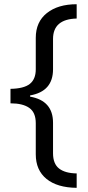

<svg xmlns="http://www.w3.org/2000/svg" viewBox="-20 -734 419 912"><path d="M231.9 -5.9Q231.9 43.9 260.5 66.4Q289.1 88.9 344.2 89.8V158.2Q251.5 157.2 200.7 115.7Q149.9 74.2 149.9 -1V-148.9Q149.9 -199.7 119.1 -221.4Q88.4 -243.2 29.8 -243.2V-312Q93.3 -313 121.6 -335.4Q149.9 -357.9 149.9 -404.8V-554.2Q149.9 -629.9 202.6 -671.9Q255.4 -713.9 344.2 -713.9V-646Q231.9 -643.1 231.9 -548.8V-404.8Q231.9 -299.8 123 -280.8V-274.9Q231.9 -255.9 231.9 -150.9Z"/></svg>

Font: f3_21440 
Style: Regular
Weight: 400
Foundry: Ascender Corporation
Version: Version 1.10